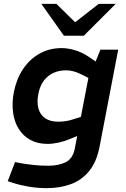

<svg xmlns="http://www.w3.org/2000/svg" viewBox="-20 -765 654 994"><path d="M222 209Q177 209 133 202Q89 195 51 183L20 173L58 74L88 80Q117 85 153 89Q189 93 230 93Q284 93 320.5 74.5Q357 56 367 5L445 -400L465 -422L500 -508H592L495 -3Q480 73 442 120Q404 167 348 188Q292 209 222 209ZM226 -20Q175 -20 137.5 -40.5Q100 -61 77 -97.5Q54 -134 47.5 -183.5Q41 -233 52 -290Q66 -358 100 -408.5Q134 -459 185 -487.5Q236 -516 299 -516Q331 -516 367 -505.5Q403 -495 438 -472L485 -440L445 -358L399 -381Q381 -390 361.5 -395.5Q342 -401 322 -401Q286 -401 256.5 -387.5Q227 -374 207 -347.5Q187 -321 179 -281Q170 -238 178.5 -205Q187 -172 213 -153.5Q239 -135 281 -135Q301 -135 321 -138Q341 -141 361 -148L399 -160L418 -77L346 -47Q316 -34 284.5 -27Q253 -20 226 -20ZM311 -580 354 -638 491 -745H579L414 -580ZM311 -580 194 -745H272L383 -636L414 -580Z"/></svg>

Font: REM Medium
Style: Italic
Weight: 500
Italic angle: -11°
Designer: Octavio Pardo
Foundry: Ashler Design
Version: Version 1.005;gftools[0.9.28]